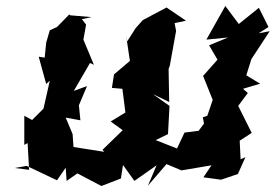

<svg xmlns="http://www.w3.org/2000/svg" viewBox="-20 -585 919 640"><path d="M285 -528 214 -534 211 -537 170 -495 146 -484 134 -443 129 -393 109 -396 134 -305 146 -316 125 -223 87 -185 61 -199V-102L72 -108L77 -19L29 -25L69 -32L170 16L199 -26L202 18L238 -7L318 35L383 10L390 -35L428 18L502 -34L473 34L535 -38L585 -17L685 -34L658 6L717 14L773 -5L798 -61L782 -54L779 -116L819 -142L774 -232L806 -275L790 -289L847 -306L801 -334L818 -388L879 -481L842 -474L875 -495L843 -559L776 -505L731 -565L668 -453L740 -460L677 -434L705 -386L657 -332L689 -252L671 -199L656 -194L660 -173L642 -149L595 -143L570 -90L499 -118L540 -138L545 -232L490 -271L544 -245L542 -355L546 -366L567 -482L562 -508L600 -516L535 -560L456 -518L432 -491L404 -447L400 -469L413 -382L360 -337L353 -292L388 -289L398 -210L349 -180L389 -151L322 -86L327 -79L225 -95L222 -138L199 -193L248 -184L243 -234L270 -298L226 -282L280 -375L293 -369L258 -453L267 -503L253 -521Z"/></svg>

Font: Asimov Aggro
Style: It
Weight: 500
Designer: Google
Version: Version 2.000980; 2014